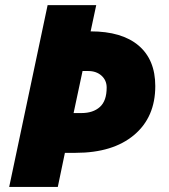

<svg xmlns="http://www.w3.org/2000/svg" viewBox="-20 -734 663 754"><path d="M167 -713.9H357.9L335.9 -610.8Q458.5 -610.8 524.2 -555.2Q589.8 -499.5 589.8 -396Q589.8 -273.9 506.6 -203.9Q423.3 -133.8 276.9 -133.8H234.9L207 0H16.1ZM269 -290H299.8Q345.7 -290 372.3 -314Q398.9 -337.9 398.9 -390.1Q398.9 -418.5 378.7 -436.8Q358.4 -455.1 326.2 -455.1H304.2Z"/></svg>

Font: TypoPRO Open Sans
Style: Italic
Weight: 800
Italic angle: -12°
Foundry: Ascender Corporation
Version: Version 1.10